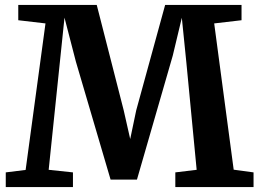

<svg xmlns="http://www.w3.org/2000/svg" viewBox="-20 -763 1058 783"><path d="M84.5 -70 165.5 -667.5 54.5 -680.5V-743H374.5L484.5 -313L511 -196L535.5 -313L653.5 -743H965V-680.5L853.5 -667.5L933 -71L1014 -60V0H695V-60L782 -70.5L740 -508L721.5 -690.5L684.5 -536L538.5 -30.5H431L289.5 -511.5L243 -691L224 -508L178.5 -70.5L277.5 -60V0H3.5V-60Z"/></svg>

Font: Merriweather Light 18pt
Style: Bold
Weight: 700
Version: Version 2.100